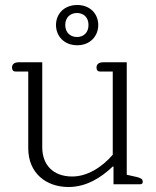

<svg xmlns="http://www.w3.org/2000/svg" viewBox="-20 -737 622 768"><path d="M289 -556C341 -556 373 -593 373 -637C373 -681 341 -717 289 -717C236 -717 204 -681 204 -637C204 -593 236 -556 289 -556ZM288 -589C262 -589 241 -606 241 -637C241 -668 262 -685 288 -685C314 -685 334 -668 334 -637C334 -606 314 -589 288 -589ZM254 11C325 11 384 -26 431 -71H434V0H541C549 0 551 -5 551 -10C551 -21 543 -25 527 -29L487 -38V-488H394C378 -488 366 -482 366 -467C366 -457 371 -451 379 -451H431V-118C387 -67 328 -31 269 -31C191 -31 149 -79 149 -148V-488H56C40 -488 28 -482 28 -467C28 -457 33 -451 41 -451H93V-144C93 -44 165 11 254 11Z"/></svg>

Font: Maitree Light
Style: Regular
Weight: 300
Designer: CadsonDemak Team
Foundry: CadsonDemak
Version: Version 1.000;PS 001.000;hotconv 1.0.88;makeotf.lib2.5.64775